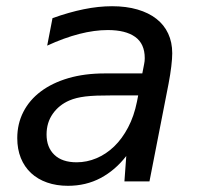

<svg xmlns="http://www.w3.org/2000/svg" viewBox="-20 -580 642 614"><path d="M197.3 14.2Q160.6 14.2 130.6 3.7Q100.6 -6.8 79.3 -26.6Q58.1 -46.4 46.6 -74.7Q35.2 -103 35.2 -138.2Q35.2 -184.1 54.7 -222.2Q74.2 -260.3 110.6 -287.6Q147 -314.9 198.7 -330.1Q250.5 -345.2 314.9 -345.2H435.1L440.9 -375Q441.9 -379.4 442.4 -384.3Q442.9 -389.2 442.9 -394Q442.9 -439.9 412.4 -461.9Q381.8 -483.9 324.7 -483.9Q239.3 -483.9 130.9 -434.1L147.9 -522Q201.2 -541 248 -550.5Q294.9 -560.1 338.4 -560.1Q383.8 -560.1 419.7 -549.6Q455.6 -539.1 480.2 -519.8Q504.9 -500.5 517.8 -472.7Q530.8 -444.8 530.8 -409.7Q530.8 -393.1 527.8 -367.9Q524.9 -342.8 519 -312L458 0H377.9L383.8 -81.1Q348.6 -35.6 301.8 -10.7Q254.9 14.2 197.3 14.2ZM225.1 -61Q257.8 -61 288.6 -74Q319.3 -86.9 345 -111.6Q370.6 -136.2 389.6 -172.4Q408.7 -208.5 418 -254.9L421.9 -274.9H337.9Q310.5 -274.9 289.8 -274.2Q269 -273.4 253.2 -271.5Q237.3 -269.5 224.9 -266.4Q212.4 -263.2 202.1 -258.8Q168.9 -244.6 148.9 -216.3Q128.9 -188 128.9 -149.9Q128.9 -108.9 153.8 -85Q178.7 -61 225.1 -61Z"/></svg>

Font: Hack
Style: Italic
Weight: 400
Italic angle: -11°
Monospace: yes
Designer: Christopher Simpkins
Foundry: Christopher Simpkins
Version: Version 2.019; ttfautohint (v1.4.1) -l 4 -r 80 -G 350 -x 0 -